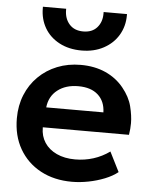

<svg xmlns="http://www.w3.org/2000/svg" viewBox="-54 -807 689 868"><g transform="rotate(5 290.0 -373.5)"><path d="M305 15Q223.5 15 162 -18.2Q100.5 -51.5 66.2 -111Q32 -170.5 32 -249.5Q32 -307.5 51.8 -356Q71.5 -404.5 107.8 -440.2Q144 -476 192.8 -495.5Q241.5 -515 299.5 -515Q362.5 -515 412 -492.8Q461.5 -470.5 494.2 -430.2Q527 -390 537.5 -347.8Q548 -305.5 548 -272Q548 -246.5 543.5 -219H152.5Q152.5 -218 152.5 -217Q152.5 -179 171.5 -149.8Q190.5 -120.5 226.2 -103.8Q262 -87 310.5 -87Q353.5 -87 393 -99.5Q432.5 -112 466.5 -136.5L511.5 -47Q488 -28 453 -14Q418 0 379.2 7.5Q340.5 15 305 15ZM160 -310H419.5Q418 -360.5 386 -389.2Q354 -418 296.5 -418Q239.5 -418 202.5 -389.2Q165.5 -360.5 160 -310ZM296.5 -580Q238.5 -580 195 -603.2Q151.5 -626.5 128.5 -666.2Q105.5 -706 105.5 -755.5Q105.5 -759 105.5 -762H211Q211 -759.5 211 -757Q211 -717.5 233.5 -692Q256 -666.5 296.5 -666.5Q337 -666.5 359 -691.5Q381 -716.5 381 -754Q381 -758 381 -762H487Q487 -759 487 -756Q487 -707 463.5 -667Q440 -627 396.5 -603.5Q353 -580 296.5 -580Z"/></g></svg>

Font: Geologica EX Med
Style: Regular
Weight: 500
Designer: Sindre Bremnes, Frode Helland
Foundry: Monokrom Skriftforlag AS
Version: Version 1.010;gftools[0.9.28]